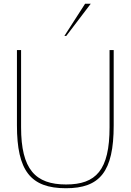

<svg xmlns="http://www.w3.org/2000/svg" viewBox="-20 -988 694 1020"><path d="M70 -322C70 -82 142 12 330 12C510 12 584 -75 584 -322V-722H562V-312C562 -84 490 -8 331 -8C168 -8 92 -88 92 -312V-722H70ZM462 -968H432L322 -797H332Z"/></svg>

Font: Perun Thin
Style: Regular
Weight: 100
Foundry: Copyright (c) Stefan Peev, Context Ltd, 2016
Version: Version 1.089